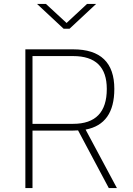

<svg xmlns="http://www.w3.org/2000/svg" viewBox="-20 -949 670 969"><path d="M374 -291 349 -290H144V0H108V-700H349Q557 -700 557 -500Q557 -322 412 -295L570 0H529ZM519 -500Q519 -666 349 -666H144V-324H349Q519 -324 519 -500ZM465 -929 331 -804H301L167 -929H212L316 -833L419 -929Z"/></svg>

Font: TitilliumMaps29L
Style: 1 wt
Weight: 100
Designer: Campivisivi
Foundry: Accademia di Belle Arti di Urbino and students of MA course of Visual design
Version: Version 001.001